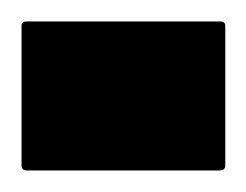

<svg xmlns="http://www.w3.org/2000/svg" viewBox="-30 -150 231 180"><path d="M175.8 -129.9Q181.2 -129.9 181.2 -126V4.9Q181.2 9.8 175.8 9.8H-4.9Q-9.8 9.8 -9.8 4.9V-126Q-9.8 -129.9 -4.9 -129.9Z"/></svg>

Font: Droid Arabic Naskh
Style: Bold
Weight: 700
Designer: Pascal Zoghbi
Foundry: Ascender Corporation
Version: Version 1.00